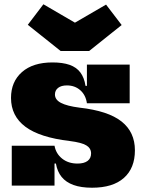

<svg xmlns="http://www.w3.org/2000/svg" viewBox="-20 -868 671 898"><path d="M397 -629.5H263.5L110 -752L183 -848L330.5 -762L476 -846.5L549 -751ZM410.5 10Q359 10 323.8 -2.8Q288.5 -15.5 268.2 -40.5Q248 -65.5 241.5 -103H218.5L235 -186.5Q241.5 -149.5 270.5 -126.2Q299.5 -103 342.5 -103Q373 -103 389.5 -115.2Q406 -127.5 406 -150.5Q406 -174.5 383.8 -188Q361.5 -201.5 306 -208.5Q166 -225 98.8 -275.2Q31.5 -325.5 31.5 -410Q31.5 -486 82.8 -531Q134 -576 225.5 -576Q273 -576 305.2 -564.8Q337.5 -553.5 355.8 -529.2Q374 -505 380 -466.5H403L386.5 -385Q381 -423.5 355.5 -446Q330 -468.5 293 -468.5Q266.5 -468.5 251.8 -457Q237 -445.5 237 -426Q237 -401.5 265.2 -386.8Q293.5 -372 352 -364.5Q485.5 -349.5 548.2 -300Q611 -250.5 611 -165Q611 -81.5 559.5 -35.8Q508 10 410.5 10ZM35 0V-186.5H235V0ZM386.5 -385V-566H586.5V-385Z"/></svg>

Font: Hepta Slab ExtraBold
Style: Regular
Weight: 800
Designer: Michael LaGattuta
Foundry: Michael LaGattuta
Version: Version 1.102